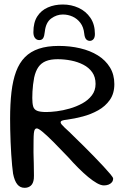

<svg xmlns="http://www.w3.org/2000/svg" viewBox="-20 -834 582 874"><path d="M92 21Q71.5 21 58.8 5.2Q46 -10.5 39.5 -43.5Q37.5 -57.5 35.2 -80.5Q33 -103.5 31.2 -131.2Q29.5 -159 28.2 -188Q27 -217 26.5 -244.5Q26 -272 26 -293Q26 -361.5 32.2 -415Q38.5 -468.5 53.2 -508.2Q68 -548 93.5 -573.8Q119 -599.5 156.8 -612.2Q194.5 -625 247.5 -625Q299 -625 344.8 -614.2Q390.5 -603.5 425.5 -581.8Q460.5 -560 480.5 -527.2Q500.5 -494.5 500.5 -451Q500.5 -408.5 480 -379.2Q459.5 -350 426.8 -331.8Q394 -313.5 357 -303.8Q320 -294 286.5 -289.5Q268.5 -287.5 262.2 -284.8Q256 -282 256 -277Q256 -273 260.8 -267.2Q265.5 -261.5 274.2 -253.2Q283 -245 295.8 -233.2Q308.5 -221.5 324 -205.5Q340.5 -189.5 362.8 -167.5Q385 -145.5 408 -121.8Q431 -98 450.8 -76.8Q470.5 -55.5 482.8 -40.8Q495 -26 495 -21.5Q495 -11 489 -4Q483 3 473.8 6.5Q464.5 10 453 10Q439.5 10 421.2 -0.2Q403 -10.5 381.5 -28.2Q360 -46 336.5 -69.5Q313 -93 289.5 -119.5Q252 -159 222.8 -188.2Q193.5 -217.5 174.2 -233.5Q155 -249.5 147.5 -249.5Q142 -249.5 138.8 -244.8Q135.5 -240 134.2 -228Q133 -216 132.8 -195Q132.5 -174 132.5 -141Q132.5 -132.5 133 -118.8Q133.5 -105 133.8 -89.5Q134 -74 134.2 -59.8Q134.5 -45.5 134.5 -34.8Q134.5 -24 134 -20.5Q131.5 1.5 120.2 11.2Q109 21 92 21ZM191 -324Q210 -324 238.2 -327.5Q266.5 -331 297 -339.8Q327.5 -348.5 354.5 -363.2Q381.5 -378 398.2 -400Q415 -422 415 -452Q415 -483.5 399.8 -505Q384.5 -526.5 359.2 -539.5Q334 -552.5 303.5 -558.5Q273 -564.5 242.5 -564.5Q210.5 -564.5 189 -555.8Q167.5 -547 154.8 -528.8Q142 -510.5 135.5 -481Q132.5 -465 130.5 -448.8Q128.5 -432.5 127.8 -417.2Q127 -402 127 -388Q127 -363.5 131 -349.5Q135 -335.5 148.8 -329.8Q162.5 -324 191 -324ZM158.5 -651.5Q147 -651.5 139.5 -660.8Q132 -670 132 -687.5Q132 -732 149.8 -759.5Q167.5 -787 198 -800.2Q228.5 -813.5 266 -813.5Q304.5 -813.5 337.8 -798.2Q371 -783 391.5 -753Q412 -723 412 -679.5Q412 -663 405.2 -655.5Q398.5 -648 389 -648Q379 -648 372.2 -655.2Q365.5 -662.5 363.5 -681Q360.5 -710.5 346 -729.8Q331.5 -749 310.5 -758.5Q289.5 -768 266 -768Q238 -768 213.2 -750Q188.5 -732 184 -690Q182 -669.5 176.5 -660.5Q171 -651.5 158.5 -651.5Z"/></svg>

Font: Gluten Light
Style: Regular
Weight: 300
Designer: Tyler Finck
Foundry: Etcetera Type Company
Version: Version 1.300